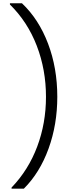

<svg xmlns="http://www.w3.org/2000/svg" viewBox="-20 -954 460 1160"><path d="M49.8 179.2Q151.9 72.8 204.8 -68.4Q257.8 -209.5 257.8 -369.1Q257.8 -532.2 202.4 -676.8Q147 -821.3 40 -926.8V-934.1H112.8Q214.4 -837.9 270.3 -690.4Q326.2 -543 326.2 -369.1Q326.2 -201.7 273.4 -56.2Q220.7 89.4 124 186H49.8Z"/></svg>

Font: PoppinsZ Light
Style: Regular
Weight: 300
Designer: Ninad Kale (Devanagari), Jonny Pinhorn (Latin)
Foundry: Indian Type Foundry
Version: Version 3.002;FEAKit 1.0